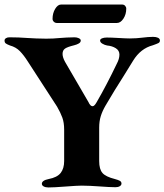

<svg xmlns="http://www.w3.org/2000/svg" viewBox="-20 -818 723 844"><path d="M0 0ZM164 -10Q164 -25 194 -31Q231 -38 246.5 -57.5Q262 -77 262 -110V-248Q262 -279 254 -301Q246 -323 231 -349L102 -548Q85 -575 67.5 -593Q50 -611 24 -618Q11 -623 5.5 -627Q0 -631 0 -640Q0 -646 6 -650Q12 -654 21 -654Q62 -654 101 -651Q114 -650 139 -649Q164 -648 183 -648Q214 -648 244 -651Q254 -652 273.5 -653Q293 -654 308 -654Q318 -654 326.5 -650Q335 -646 335 -640Q335 -632 326.5 -627Q318 -622 306 -619Q277 -612 266 -604.5Q255 -597 255 -581Q255 -566 266 -546L369 -369Q377 -351 387 -351Q395 -351 405 -369Q449 -445 493 -537Q505 -559 505 -578Q505 -596 489 -606Q473 -616 451 -618Q440 -620 430 -626Q420 -632 420 -640Q420 -646 428.5 -649.5Q437 -653 449 -653Q468 -653 502 -651Q534 -649 551 -649Q568 -649 580 -650Q592 -651 601 -652Q633 -656 653 -656Q666 -656 674.5 -652Q683 -648 683 -640Q683 -632 676 -628.5Q669 -625 652 -619Q598 -605 565 -551Q532 -498 523 -483Q485 -424 444 -354Q430 -330 423 -307.5Q416 -285 416 -257V-110Q416 -74 430.5 -57.5Q445 -41 485 -31Q500 -27 507 -23Q514 -19 514 -11Q514 -4 506.5 0.5Q499 5 488 5Q464 5 410 1Q395 0 377 -1Q359 -2 339 -2Q320 -2 268 2Q216 6 193 6Q180 6 172 1.5Q164 -3 164 -10ZM211 -735Q211 -760 222.5 -779Q234 -798 248 -798H517Q525 -798 530 -792.5Q535 -787 535 -780Q535 -755 522.5 -736Q510 -717 494 -717H230Q222 -717 216.5 -722.5Q211 -728 211 -735Z"/></svg>

Font: EB Garamond
Style: Bold
Weight: 700
Designer: Georg Duffner and Octavio Pardo
Foundry: Georg Duffner
Version: Version 1.000; ttfautohint (v1.6)